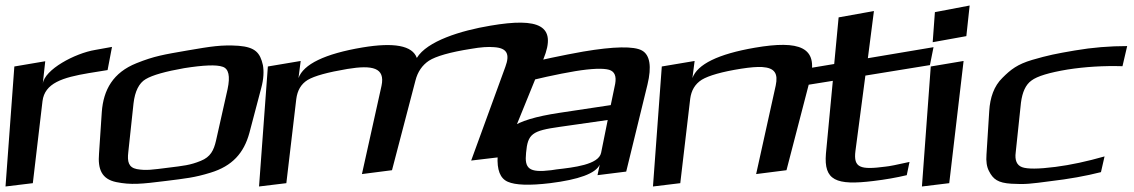

<svg xmlns="http://www.w3.org/2000/svg" viewBox="-58 -642 4110 696"><path d="M97 -338 106 -420 -6 -401 -38 34 61 22 96 -275C104 -341 169 -361 264 -377L332 -388L348 -472L287 -461C214 -449 103 -390 97 -338Z M889 -323C898 -356 899 -384 895 -406C885 -451 867 -471 807 -476C744 -480 709 -474 621 -459C535 -444 502 -439 437 -413C352 -379 317 -317 311 -236L301 -86C296 -28 311 7 363 18C417 29 455 25 543 14C614 5 647 2 705 -16C784 -40 826 -87 846 -160ZM725 -132C717 -97 705 -73 670 -59C631 -43 607 -41 551 -34C495 -27 472 -23 438 -29C408 -35 403 -56 407 -90L426 -267C431 -311 446 -341 470 -355C495 -370 542 -383 610 -395C680 -406 727 -408 749 -400C771 -393 777 -366 767 -319Z M1720 -549C1612 -531 1490 -493 1453 -432C1437 -477 1370 -489 1256 -470C1119 -447 1042 -409 1024 -359L1032 -421L913 -401L881 34L980 22L1016 -283C1020 -314 1033 -337 1057 -352C1082 -367 1130 -380 1201 -392C1292 -407 1339 -397 1325 -331L1254 -11L1363 -25L1448 -350C1456 -382 1473 -406 1497 -422C1522 -438 1573 -453 1650 -465C1684 -471 1712 -473 1733 -471C1780 -468 1791 -446 1774 -400L1650 -60L1768 -74L1912 -428C1962 -550 1896 -579 1720 -549Z M2212 -20 2289 -335C2305 -401 2298 -443 2269 -459C2240 -475 2168 -474 2056 -455C1983 -442 1902 -425 1816 -404L1809 -336C1889 -357 1962 -373 2027 -384C2088 -394 2129 -395 2150 -389C2170 -383 2177 -366 2172 -338L2156 -261L1970 -233C1884 -220 1827 -203 1796 -180C1766 -158 1750 -123 1746 -77C1743 -26 1755 5 1783 17C1810 29 1861 31 1936 22C2040 9 2101 -13 2116 -45L2108 -7ZM1849 -88C1855 -157 1871 -168 1970 -182L2145 -207L2121 -88C2112 -45 2021 -35 1960 -28L1940 -25C1859 -15 1843 -31 1849 -88Z M2678 -469C2545 -446 2470 -409 2452 -359L2460 -421L2341 -401L2309 34L2408 22L2444 -284C2448 -314 2461 -337 2486 -353C2511 -368 2559 -382 2629 -393C2661 -398 2686 -400 2705 -399C2751 -396 2763 -375 2754 -332L2683 -11L2793 -25L2879 -356C2909 -471 2841 -497 2678 -469Z M3043 -95 3079 -368 3313 -406 3326 -471 3088 -431 3110 -602 2982 -579 2966 -410 2828 -387 2824 -327 2961 -349 2936 -85C2928 12 2972 31 3109 14C3151 9 3191 2 3229 -7L3239 -55C3194 -45 3165 -39 3152 -38C3061 -26 3035 -33 3043 -95Z M3445 -511 3457 -622 3331 -598 3323 -489ZM3383 22 3435 -421 3316 -401 3284 34Z M3933 -18 3946 -75C3883 -57 3823 -44 3768 -37C3706 -29 3666 -29 3647 -36C3628 -43 3620 -61 3624 -90L3643 -270C3648 -308 3660 -335 3681 -350C3702 -366 3746 -379 3812 -390C3876 -400 3943 -404 4011 -402L4028 -475C3965 -475 3902 -470 3838 -459C3768 -447 3743 -442 3684 -425C3630 -409 3606 -390 3576 -360C3545 -330 3531 -288 3528 -240L3518 -82C3516 -57 3519 -37 3527 -22C3542 8 3560 21 3608 24C3659 27 3680 24 3748 15C3817 7 3878 -4 3933 -18Z"/></svg>

Font: Gamestation Warped
Style: Italic
Weight: 400
Designer: Jonas Hecksher
Foundry: Jonas Hecksher, Playtypeª, e-types AS
Version: Version 1.003